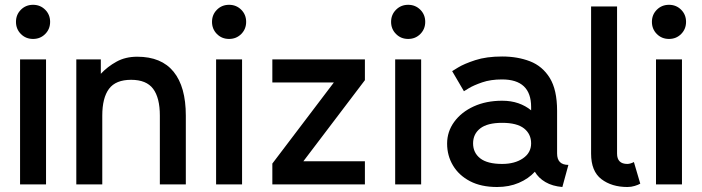

<svg xmlns="http://www.w3.org/2000/svg" viewBox="-20 -749 2852 780"><path d="M61.5 0V-507.8H167V0ZM44.9 -660.2Q44.9 -689.5 64.9 -709.5Q85 -729.5 114.3 -729.5Q143.6 -729.5 163.6 -709.5Q183.6 -689.5 183.6 -660.2Q183.6 -630.9 163.6 -610.8Q143.6 -590.8 114.3 -590.8Q85 -590.8 64.9 -610.8Q44.9 -630.9 44.9 -660.2Z M629.4 0V-279.3Q629.4 -351.6 602.1 -388.2Q574.7 -424.8 512.7 -424.8Q450.2 -424.8 422.9 -388.2Q395.5 -351.6 395.5 -279.3V0H290V-507.8H389.6V-449.2Q417 -478.5 453.4 -498.5Q489.7 -518.6 537.6 -518.6Q635.7 -518.6 685.3 -457.5Q734.9 -396.5 734.9 -279.3V0Z M857.9 0V-507.8H963.4V0ZM841.3 -660.2Q841.3 -689.5 861.3 -709.5Q881.3 -729.5 910.6 -729.5Q939.9 -729.5 960 -709.5Q980 -689.5 980 -660.2Q980 -630.9 960 -610.8Q939.9 -590.8 910.6 -590.8Q881.3 -590.8 861.3 -610.8Q841.3 -630.9 841.3 -660.2Z M1212.4 -93.8H1462.4V0H1086.4V-84.5L1336.4 -414.1H1086.4V-507.8H1462.4V-423.3Z M1585.4 0V-507.8H1690.9V0ZM1568.8 -660.2Q1568.8 -689.5 1588.9 -709.5Q1608.9 -729.5 1638.2 -729.5Q1667.5 -729.5 1687.5 -709.5Q1707.5 -689.5 1707.5 -660.2Q1707.5 -630.9 1687.5 -610.8Q1667.5 -590.8 1638.2 -590.8Q1608.9 -590.8 1588.9 -610.8Q1568.8 -630.9 1568.8 -660.2Z M1999.5 10.7Q1934.6 10.7 1889.4 -12.9Q1844.2 -36.6 1820.3 -76.7Q1796.4 -116.7 1796.4 -165.5Q1796.4 -214.4 1825.2 -253.9Q1854 -293.5 1904.5 -316.7Q1955.1 -339.8 2020 -339.8Q2056.2 -339.8 2085.7 -329.6Q2115.2 -319.3 2137.7 -300.8V-314.5Q2137.7 -426.3 2019.5 -426.3Q1973.1 -426.3 1938.5 -414.3Q1903.8 -402.3 1884.3 -390.4Q1864.7 -378.4 1864.7 -378.4L1816.9 -460Q1816.9 -460 1841.1 -474.9Q1865.2 -489.7 1910.6 -504.6Q1956.1 -519.5 2020 -519.5Q2082.5 -519.5 2133.1 -500Q2183.6 -480.5 2213.4 -432.4Q2243.2 -384.3 2243.2 -298.8V-125.5Q2243.2 -79.1 2289.1 -79.1L2264.6 10.7Q2224.1 7.3 2195.8 -9.3Q2167.5 -25.9 2152.8 -51.3Q2127 -22.9 2087.6 -6.1Q2048.3 10.7 1999.5 10.7ZM2137.7 -166.5Q2137.7 -204.6 2108.9 -227.3Q2080.1 -250 2020 -250Q1960 -250 1930.9 -227.3Q1901.9 -204.6 1901.9 -166.5Q1901.9 -128.4 1930.9 -105.7Q1960 -83 2020 -83Q2071.3 -83 2104.5 -105.7Q2137.7 -128.4 2137.7 -166.5Z M2555.2 -90.8 2581.1 -2.9Q2572.8 2 2558.6 6.3Q2544.4 10.7 2528.8 10.7Q2465.3 10.7 2423.3 -21.2Q2381.3 -53.2 2381.3 -125V-722.7H2486.8V-125Q2486.8 -83 2528.8 -83Q2534.7 -83 2542.5 -85.4Q2550.3 -87.9 2555.2 -90.8Z M2645 0V-507.8H2750.5V0ZM2628.4 -660.2Q2628.4 -689.5 2648.4 -709.5Q2668.5 -729.5 2697.8 -729.5Q2727.1 -729.5 2747.1 -709.5Q2767.1 -689.5 2767.1 -660.2Q2767.1 -630.9 2747.1 -610.8Q2727.1 -590.8 2697.8 -590.8Q2668.5 -590.8 2648.4 -610.8Q2628.4 -630.9 2628.4 -660.2Z"/></svg>

Font: Giphurs Medium
Style: Regular
Weight: 500
Version: Version 0.920; ttfautohint (v1.8.4.7-5d5b)